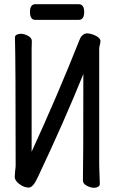

<svg xmlns="http://www.w3.org/2000/svg" viewBox="-20 -872 540 910"><path d="M425.8 18.1Q410.2 18.1 391.6 8.5Q373 -1 373 -17.1Q375 -92.8 375 -521Q285.2 -298.8 160.2 -34.2Q137.2 17.1 116.2 17.1Q94.2 17.1 72 0.5Q49.8 -16.1 49.8 -33.2L51.8 -62Q54.2 -79.1 54.2 -87.9Q54.2 -586.9 50.8 -694.8Q50.8 -703.1 59.3 -707.5Q67.9 -711.9 78.1 -711.9Q94.2 -711.9 112.5 -702.4Q130.9 -692.9 130.9 -676.8L129.9 -640.1V-152.8Q253.9 -422.9 356.9 -683.1Q366.2 -709 389.2 -713.9Q409.2 -713.9 430.2 -704.3Q451.2 -694.8 456.1 -681.2Q456.1 -668 453.1 -658.4Q450.2 -648.9 450.2 -641.1V-105Q450.2 -74.2 451.7 -45.2Q453.1 -16.1 453.1 1Q453.1 7.8 445.1 12.9Q437 18.1 425.8 18.1ZM147 -777.8Q122.1 -777.8 122.1 -815.9Q122.1 -852.1 147.9 -852.1H353Q378.9 -852.1 378.9 -814.9Q378.9 -777.8 353 -777.8Z"/></svg>

Font: LXGW WenKai Mono GB Screen
Style: Regular
Weight: 400
Monospace: yes
Designer: LXGW / Fontworks Inc.
Foundry: LXGW / Fontworks Inc.
Version: Version 1.510;January 18,2025